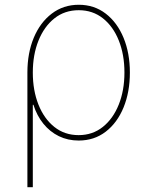

<svg xmlns="http://www.w3.org/2000/svg" viewBox="-20 -570 617 794"><path d="M93.3 204.1V-270Q93.3 -350.6 119.6 -413.8Q146 -477.1 194.1 -513.7Q242.2 -550.3 305.7 -550.3Q369.6 -550.3 417.2 -513.7Q464.8 -477.1 491 -413.6Q517.1 -350.1 517.1 -270Q517.1 -189.5 491 -125.7Q464.8 -62 417.2 -25.4Q369.6 11.2 305.2 11.2Q260.7 11.2 223.6 -6.8Q186.5 -24.9 159.4 -58.3Q132.3 -91.8 118.2 -136.7H115.7V204.1ZM305.2 -11.2Q362.8 -11.2 405.3 -45.2Q447.8 -79.1 471.2 -137.7Q494.6 -196.3 494.6 -270Q494.6 -343.8 471.4 -402.1Q448.2 -460.4 405.8 -494.1Q363.3 -527.8 305.7 -527.8Q247.6 -527.8 205.1 -494.1Q162.6 -460.4 139.2 -402.1Q115.7 -343.8 115.7 -270Q115.7 -196.3 138.9 -137.7Q162.1 -79.1 204.6 -45.2Q247.1 -11.2 305.2 -11.2Z"/></svg>

Font: Inter 16pt Thin
Style: Regular
Weight: 250
Version: Version 4.001;git-66647c0bb